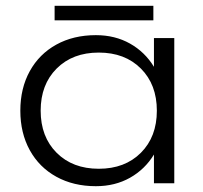

<svg xmlns="http://www.w3.org/2000/svg" viewBox="-20 -631 700 661"><path d="M510 -99Q479 -48 427.5 -19Q376 10 310 10Q233 10 174 -22.5Q115 -55 82.5 -114Q50 -173 50 -250Q50 -327 82.5 -386Q115 -445 174 -477.5Q233 -510 310 -510Q376 -510 427.5 -481Q479 -452 510 -401V-500H580V0H510ZM520 -250Q520 -340 465 -395Q410 -450 320 -450Q230 -450 175 -395Q120 -340 120 -250Q120 -160 175 -105Q230 -50 320 -50Q410 -50 465 -105Q520 -160 520 -250ZM168 -611H508V-561H168Z"/></svg>

Font: Goli Light
Style: Regular
Weight: 300
Designer: jaikishan Patel
Foundry: MagicType
Version: Version 1.000